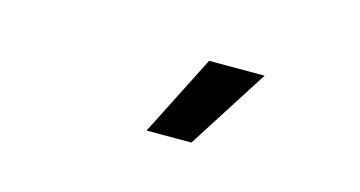

<svg xmlns="http://www.w3.org/2000/svg" viewBox="-34 -878 620 331"><g transform="rotate(15 276.5 -712.0)"><path d="M309 -784H408L316 -640H236Z"/></g></svg>

Font: Eudoxus Sans Medium
Style: Regular
Weight: 500
Designer: Stijn de Vries
Foundry: tokotype
Version: Version 2.005